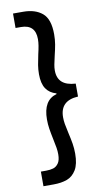

<svg xmlns="http://www.w3.org/2000/svg" viewBox="-104 -857 549 1049"><g transform="rotate(-10 170.5 -333.0)"><path d="M48.3 146.5V65.4H77.6Q100.1 65.4 117.2 60.3Q134.3 55.2 146.2 38.3Q158.2 21.5 158.2 -11.7Q158.2 -28.8 155.3 -47.1Q152.3 -65.4 146 -95.2Q138.2 -132.3 134.3 -157.5Q130.4 -182.6 130.4 -209Q130.4 -315.9 206.1 -336.9V-340.8Q168.9 -351.1 149.7 -379.6Q130.4 -408.2 130.4 -460Q130.4 -485.8 134.3 -510.3Q138.2 -534.7 145.5 -567.9Q151.9 -594.7 155 -613.8Q158.2 -632.8 158.2 -650.4Q158.2 -731.4 77.6 -731.4H48.3V-811.5H105Q170.9 -811.5 210.4 -778.6Q250 -745.6 250 -661.1Q250 -631.8 245.6 -605.7Q241.2 -579.6 232.4 -543.9Q225.6 -514.2 222.4 -497.8Q219.2 -481.4 219.2 -465.3Q219.2 -422.9 243.9 -400.4Q268.6 -377.9 319.3 -375V-303.2Q219.2 -297.9 219.2 -205.6Q219.2 -187 222.4 -168.2Q225.6 -149.4 232.9 -117.2Q241.2 -81.5 245.6 -54.9Q250 -28.3 250 1Q250 59.1 230.5 91.3Q210.9 123.5 179.2 135Q147.5 146.5 105 146.5Z"/></g></svg>

Font: Reddit Sans SemiBold
Style: Regular
Weight: 600
Designer: Stephen Hutchings
Foundry: Reddit
Version: Version 1.013